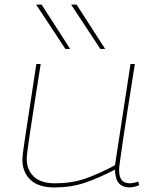

<svg xmlns="http://www.w3.org/2000/svg" viewBox="-20 -810 680 840"><path d="M218 10Q148 10 113 -23.5Q78 -57 78 -112Q78 -120 80 -138.5Q82 -157 88.5 -199Q95 -241 107 -320.5Q119 -400 139 -530H158Q140 -416 128.5 -342Q117 -268 110.5 -224Q104 -180 101 -158Q98 -136 97.5 -127.5Q97 -119 97 -115Q97 -67 128 -37.5Q159 -8 222 -8Q293 -8 352.5 -28.5Q412 -49 483 -87L551 -530H570Q550 -404 537 -321Q524 -238 517 -189Q510 -140 506.5 -115.5Q503 -91 502 -81.5Q501 -72 501 -68Q501 -35 513 -21.5Q525 -8 549 -8Q554 -8 564.5 -10Q575 -12 585 -16L589 0Q578 5 566 7.5Q554 10 548 10Q517 10 500.5 -8Q484 -26 483 -68Q412 -31 351.5 -10.5Q291 10 218 10ZM266 -596 138 -790H162L287 -596ZM419 -596 291 -790H315L440 -596Z"/></svg>

Font: Georama Extended Thin
Style: Italic
Weight: 100
Width: 7
Italic angle: -9°
Designer: Jean-Baptiste Levee
Foundry: Production Type
Version: Version 1.000